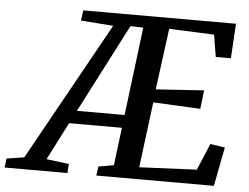

<svg xmlns="http://www.w3.org/2000/svg" viewBox="-140 -808 1132 873"><g transform="rotate(5 426.0 -371.5)"><path d="M-88.5 0 -83.5 -41.5 -3.5 -54 347 -685 199 -696 205.5 -743H902.5L893 -584.5H824L807.5 -685L602 -693.5L565 -414L784.5 -428.5L774.5 -343.5L559 -354L521 -54.5L783 -66.5L834 -188L901 -178L866.5 0H330L335.5 -41.5L405.5 -54L427 -226.5H186L98 -54.5L201 -41.5L198 0ZM216.5 -285.5H434L484 -688.5L425.5 -690.5Z"/></g></svg>

Font: Merriweather Medium
Style: Italic
Weight: 500
Italic angle: -7.8°
Version: Version 2.101